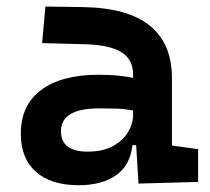

<svg xmlns="http://www.w3.org/2000/svg" viewBox="-20 -542 626 572"><path d="M392.6 4.9 385.7 -109.4H374.5Q368.2 -49.8 325.9 -20Q283.7 9.8 214.4 9.8Q132.3 9.8 87.2 -30Q42 -69.8 42 -143.6Q42 -228.5 102.5 -273.9Q163.1 -319.3 273.9 -319.3Q333 -319.3 376.5 -310.1V-320.3Q376.5 -365.7 340.8 -387Q305.2 -408.2 234.4 -410.2L105.5 -413.6L115.2 -522.5L224.6 -521Q360.4 -519 426.3 -465.6Q492.2 -412.1 492.2 -309.6V-108.4L570.3 -97.7V0ZM376.5 -212.9Q350.1 -217.8 326.4 -218.5Q302.7 -219.2 276.9 -219.2Q161.6 -219.2 161.6 -151.4Q161.6 -90.3 240.7 -90.3Q286.1 -90.3 316.2 -106.7Q346.2 -123 361.3 -148.2Q376.5 -173.3 376.5 -200.2Z"/></svg>

Font: Cascadia Code SemiBold
Style: Regular
Weight: 600
Monospace: yes
Designer: Aaron Bell
Foundry: Saja Typeworks
Version: Version 2404.023; ttfautohint (v1.8.4)